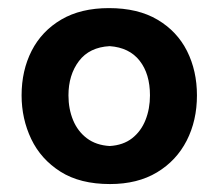

<svg xmlns="http://www.w3.org/2000/svg" viewBox="-20 -825 547 481"><path d="M255.6 -363.9Q324.6 -363.9 373.3 -393.2Q421.9 -422.4 447.7 -472.7Q473.4 -523 473.4 -586.1Q473.4 -647.6 448.6 -697.1Q423.7 -746.6 374.7 -775.6Q325.7 -804.7 253 -804.7Q182.4 -804.7 133.5 -776Q84.6 -747.2 59.3 -697.8Q34.1 -648.3 34.1 -586.1Q34.1 -527.3 58.3 -476.6Q82.5 -426 131.6 -394.9Q180.6 -363.9 255.6 -363.9ZM254.8 -459.2Q220.8 -461.2 197.8 -478.5Q174.7 -495.9 163.1 -524Q151.5 -552.2 151.5 -586.1Q151.5 -637.4 177.8 -672.1Q204.1 -706.7 254.8 -709.4Q303.9 -705.9 329.8 -672.9Q355.7 -640 355.7 -586.1Q355.7 -552.4 344.5 -524.3Q333.3 -496.1 310.9 -478.6Q288.6 -461.2 254.8 -459.2Z"/></svg>

Font: Pinar-VF-FD
Style: Regular
Weight: 300
Designer: Amin Abedi
Version: Version 3.0